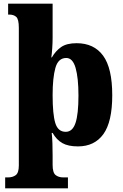

<svg xmlns="http://www.w3.org/2000/svg" viewBox="-20 -780 667 1040"><path d="M8 240V181H23Q49 181 65.5 168.5Q82 156 82 116V-629Q82 -676 68 -688.5Q54 -701 31 -701H24V-760H265V-575Q265 -550 263 -519.5Q261 -489 258 -469H261Q281 -504 311 -525Q341 -546 395 -546Q489 -546 538.5 -478.5Q588 -411 588 -264Q588 -120 540 -53.5Q492 13 402 13Q349 13 317.5 -5Q286 -23 265 -60H260Q263 -36 264 -3Q265 30 265 63V113Q265 155 281 168Q297 181 323 181H348V240ZM336 -66Q373 -66 389 -114Q405 -162 405 -262Q405 -358 389.5 -412Q374 -466 339 -466Q295 -466 280 -412Q265 -358 265 -265Q265 -161 279.5 -113.5Q294 -66 336 -66Z"/></svg>

Font: Noto Serif Myanmar SemiCondensed Black
Style: Regular
Weight: 900
Width: 4
Designer: Ben Mitchell and the Monotype Design Team
Foundry: Monotype Imaging Inc.
Version: Version 2.106; ttfautohint (v1.8.4.7-5d5b)